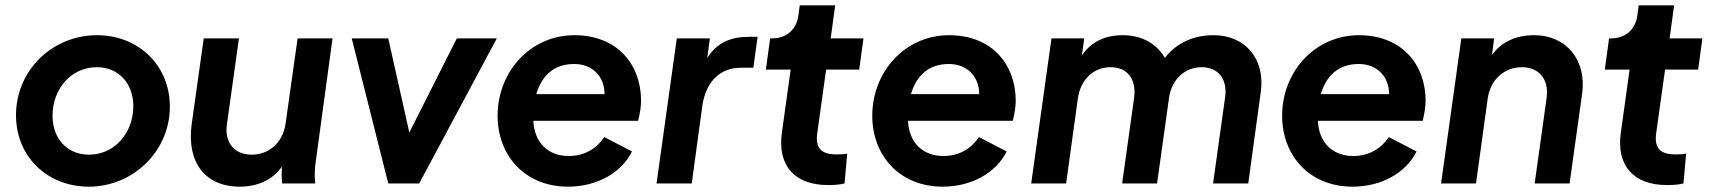

<svg xmlns="http://www.w3.org/2000/svg" viewBox="-20 -688 6410 720"><path d="M313 12C479 12 617 -121 617 -288C617 -444 498 -556 344 -556C176 -556 40 -424 40 -256C40 -99 159 12 313 12ZM177 -254C177 -354 246 -436 343 -436C425 -436 480 -375 480 -290C480 -190 410 -108 314 -108C231 -108 177 -169 177 -254Z M879 12C944 12 1001 -12 1037 -63C1036 -42 1036 -23 1038 0H1162C1159 -33 1160 -57 1165 -89L1227 -544H1096L1051 -225C1041 -154 989 -108 924 -108C859 -108 821 -153 831 -222L876 -544H744L699 -224C679 -81 748 12 879 12Z M1436 0H1552L1843 -544H1693L1515 -191L1436 -544H1299Z M2110 12C2220 12 2311 -41 2350 -120L2246 -174C2219 -133 2174 -103 2113 -103C2036 -103 1984 -152 1980 -235H2373C2379 -260 2384 -286 2384 -310C2384 -446 2295 -556 2134 -556C1970 -556 1846 -420 1846 -254C1846 -104 1949 12 2110 12ZM1991 -335C2011 -402 2055 -448 2133 -448C2202 -448 2247 -401 2247 -335Z M2442 0H2574L2614 -293C2628 -386 2684 -434 2758 -434H2805L2821 -550H2789C2723 -550 2669 -530 2632 -470L2642 -544H2518Z M3085 6C3102 6 3128 5 3147 0L3157 -112C3141 -109 3130 -109 3118 -109C3056 -109 3037 -135 3045 -191L3078 -427H3202L3218 -544H3095L3112 -668H2979L2974 -630C2967 -576 2928 -544 2875 -544H2868L2852 -427H2945L2912 -190C2895 -68 2959 6 3085 6Z M3515 12C3625 12 3716 -41 3755 -120L3651 -174C3624 -133 3579 -103 3518 -103C3441 -103 3389 -152 3385 -235H3778C3784 -260 3789 -286 3789 -310C3789 -446 3700 -556 3539 -556C3375 -556 3251 -420 3251 -254C3251 -104 3354 12 3515 12ZM3396 -335C3416 -402 3460 -448 3538 -448C3607 -448 3652 -401 3652 -335Z M3847 0H3978L4022 -319C4032 -390 4081 -436 4145 -436C4208 -436 4242 -391 4233 -322L4188 0H4319L4364 -322C4374 -391 4424 -436 4486 -436C4549 -436 4584 -391 4574 -322L4529 0H4661L4708 -344C4725 -468 4649 -556 4531 -556C4459 -556 4395 -530 4348 -471C4318 -524 4262 -556 4190 -556C4126 -556 4073 -533 4037 -480L4046 -544H3923Z M5052 12C5162 12 5253 -41 5292 -120L5188 -174C5161 -133 5116 -103 5055 -103C4978 -103 4926 -152 4922 -235H5315C5321 -260 5326 -286 5326 -310C5326 -446 5237 -556 5076 -556C4912 -556 4788 -420 4788 -254C4788 -104 4891 12 5052 12ZM4933 -335C4953 -402 4997 -448 5075 -448C5144 -448 5189 -401 5189 -335Z M5384 0H5515L5559 -319C5569 -390 5622 -436 5687 -436C5751 -436 5789 -391 5780 -322L5735 0H5866L5913 -337C5930 -461 5856 -556 5732 -556C5667 -556 5611 -532 5575 -482L5583 -544H5460Z M6231 6C6248 6 6274 5 6293 0L6303 -112C6287 -109 6276 -109 6264 -109C6202 -109 6183 -135 6191 -191L6224 -427H6348L6364 -544H6241L6258 -668H6125L6120 -630C6113 -576 6074 -544 6021 -544H6014L5998 -427H6091L6058 -190C6041 -68 6105 6 6231 6Z"/></svg>

Font: Mluvka Bold
Style: Italic
Weight: 700
Italic angle: -8°
Designer: Modified by Jiří Krblich, Original typeface by Gumpita Rahayu
Foundry: Gumpita Rahayu & Jiří Krblich
Version: Version 2.000;Glyphs 3.1.1 (3134)